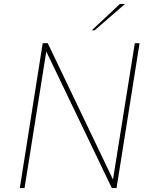

<svg xmlns="http://www.w3.org/2000/svg" viewBox="-20 -950 725 970"><path d="M458 -796.9H443.8L585.9 -930.2H611.8ZM568.8 0H544.9L213.9 -689.9L104 0H80.1L195.8 -731.9H221.2L550.8 -43L661.1 -731.9H685.1Z"/></svg>

Font: Squarion Thin
Style: Italic
Weight: 100
Designer: Natanael Gama
Version: Version 1.00;September 12, 2019;FontCreator 11.5.0.2425 64-b